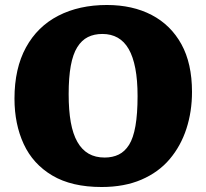

<svg xmlns="http://www.w3.org/2000/svg" viewBox="-20 -735 827 769"><path d="M387 14Q267 14 189.5 -32Q112 -78 75 -158Q38 -238 38 -340Q38 -461 84 -545Q130 -629 213.5 -672Q297 -715 408 -715Q511 -715 587.5 -675Q664 -635 706.5 -558Q749 -481 749 -367Q749 -288 726.5 -219Q704 -150 659.5 -97.5Q615 -45 546.5 -15.5Q478 14 387 14ZM399 -104Q431 -104 455.5 -116Q480 -128 497 -155Q514 -182 522.5 -230.5Q531 -279 531 -350Q531 -414 522 -461Q513 -508 495.5 -538.5Q478 -569 451.5 -584Q425 -599 390 -599Q357 -599 332 -586.5Q307 -574 289.5 -546Q272 -518 263.5 -471.5Q255 -425 255 -358Q255 -293 263.5 -245.5Q272 -198 290 -166.5Q308 -135 335 -119.5Q362 -104 399 -104Z"/></svg>

Font: Literata ExtraBold
Style: Regular
Weight: 800
Designer: Latin by Veronika Burian and Jose Scaglione. Greek by Irene Vlachou. Cyrillic by Vera Evstafieva.
Foundry: TypeTogether
Version: Version 3.103;gftools[0.9.29]